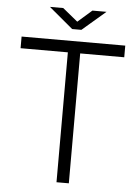

<svg xmlns="http://www.w3.org/2000/svg" viewBox="-59 -931 698 977"><g transform="rotate(5 290.0 -443.0)"><path d="M25.5 -663.5V-723H555V-663.5H330V0H267V-663.5ZM278.5 -783.5 156 -886H224L301 -823L373 -886H445L325.5 -783.5Z"/></g></svg>

Font: Public Sans ExtraLight
Style: Regular
Weight: 250
Designer: The Public Sans Project Authors: Dan O. Williams and USWDS (Libre Franklin designed by Pablo Impallari and Rodrigo Fuenz
Version: Version 1.007